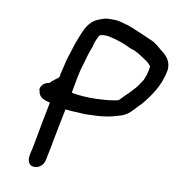

<svg xmlns="http://www.w3.org/2000/svg" viewBox="-78 -727 773 825"><g transform="rotate(10 309.0 -314.0)"><path d="M90 -308C89 -304 90 -302 92 -297C93 -276 113 -264 131 -260L141 -257H144C136 -216 119 -131 112 -89C108 -64 103 -43 98 -22V-21C94 -1 97 27 126 27C150 27 166 9 170 -12C175 -39 182 -67 187 -98C193 -131 207 -200 215 -240C219 -239 223 -238 230 -238C241 -237 252 -236 265 -236C276 -235 286 -235 296 -234H297C309 -234 318 -234 331 -235C358 -235 384 -238 410 -243L422 -246C430 -248 440 -251 450 -254C491 -264 511 -300 533 -319C568 -361 605 -410 618 -482V-483C621 -518 603 -537 588 -552H587C570 -564 556 -581 533 -593C514 -601 495 -610 476 -618L447 -630V-631C438 -634 428 -637 419 -641L418 -642H417C401 -645 379 -655 356 -655H332C316 -655 304 -650 291 -645C236 -627 223 -563 204 -518V-517C195 -485 182 -454 175 -416C172 -406 169 -393 167 -382C166 -378 167 -376 165 -371C156 -363 141 -354 130 -342L126 -339C108 -338 92 -323 90 -308ZM229 -315C237 -359 244 -405 257 -444C265 -474 273 -502 284 -527V-530C285 -535 287 -540 289 -547C298 -568 301 -581 314 -581C316 -581 319 -581 321 -582H333C337 -582 339 -581 348 -580C379 -573 410 -563 436 -550H437V-549C445 -547 454 -541 461 -541C469 -537 477 -533 484 -529C502 -516 523 -506 535 -492C539 -487 541 -484 541 -483L537 -461C535 -456 535 -454 534 -448C531 -442 529 -435 527 -430L526 -428C525 -421 520 -417 513 -406C495 -376 462 -349 435 -320C432 -317 421 -315 407 -313C386 -309 363 -309 339 -307H310C301 -307 294 -308 282 -308C264 -310 244 -311 229 -315Z"/></g></svg>

Font: Scribbler
Style: ExBdIta
Weight: 800
Designer: Mew Too
Foundry: Cannot Into Space Fonts
Version: Version 1.001